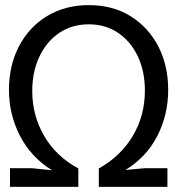

<svg xmlns="http://www.w3.org/2000/svg" viewBox="-20 -730 690 750"><path d="M19 0V-73H104L183 -65Q101 -116 58 -199.5Q15 -283 15 -379Q15 -474 54 -549Q93 -624 163.5 -667Q234 -710 327 -710Q421 -710 490.5 -666.5Q560 -623 598.5 -548.5Q637 -474 637 -379Q637 -282 594.5 -199Q552 -116 470 -66L546 -73H634V0H366V-72Q452 -120 499 -199.5Q546 -279 546 -376Q546 -451 518.5 -509.5Q491 -568 441.5 -601.5Q392 -635 327 -635Q261 -635 211.5 -601.5Q162 -568 134 -509Q106 -450 106 -375Q106 -279 152.5 -199Q199 -119 286 -72V0Z"/></svg>

Font: Azeret Mono Light
Style: Regular
Weight: 300
Designer: Martin Vácha
Foundry: Displaay
Version: Version 1.002